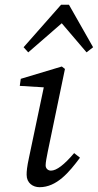

<svg xmlns="http://www.w3.org/2000/svg" viewBox="-20 -763 406 796"><path d="M90.4 -38.3C90.4 -4.1 116.5 13.1 144 13.1C215.4 13.1 266.7 -49 311.6 -109.2L287.4 -128.3C246.6 -80.4 214.9 -55.6 191.1 -55.6C180.1 -55.6 169.2 -63.5 169.2 -77.5C169.2 -89.5 173.2 -110.3 178.2 -135.1L249.3 -477.2L236.2 -487.3L66.1 -436.2L62 -407L181.4 -399.7L164.3 -414.1L100.5 -111C91.6 -70.3 90.4 -52.7 90.4 -38.3ZM338.8 -546 366 -567.1 265.9 -743.3H233.1L77.8 -567.2L97.1 -545.9L263 -690H216L338.8 -546Z"/></svg>

Font: Source Serif Variable
Style: Italic
Weight: 389
Italic angle: -12°
Designer: Frank Grießhammer
Foundry: Adobe Systems Incorporated
Version: Version 3.001;hotconv 1.0.111;makeotfexe 2.5.65597